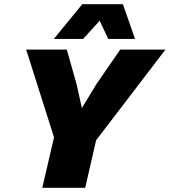

<svg xmlns="http://www.w3.org/2000/svg" viewBox="-20 -897 810 917"><path d="M182 0 238 -241 105 -660H299L346 -494L371 -381L441 -496L554 -660H770L439 -227L387 0ZM567 -877 625 -711H497L456 -798L377 -711H237L373 -877Z"/></svg>

Font: Work Sans ExtraBold
Style: Italic
Weight: 800
Italic angle: -13°
Designer: Wei Huang
Foundry: Wei Huang
Version: Version 2.012; ttfautohint (v1.8.3)